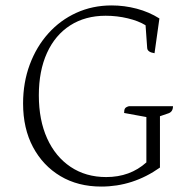

<svg xmlns="http://www.w3.org/2000/svg" viewBox="-20 -675 714 707"><path d="M353 12Q267 12 202.5 -26.5Q138 -65 101.5 -133.5Q65 -202 65 -294Q65 -371 89.5 -437Q114 -503 158 -552Q202 -601 261.5 -628Q321 -655 391 -655Q438 -655 483.5 -643Q529 -631 567 -607L549 -479Q523 -483 522 -498L516 -582Q490 -598 450.5 -607.5Q411 -617 369 -617Q294 -617 238.5 -581.5Q183 -546 153 -480Q123 -414 123 -324Q123 -233 153.5 -165.5Q184 -98 240 -60.5Q296 -23 371 -23Q459 -23 519 -77V-244L437 -259Q437 -271 440.5 -276Q444 -281 455 -284H617Q617 -264 601 -258L569 -247V-58Q470 12 353 12Z"/></svg>

Font: Petrona ExtraLight
Style: Regular
Weight: 200
Designer: Ringo R. Seeber
Foundry: Ringo R. Seeber
Version: Version 2.001; ttfautohint (v1.8.3)